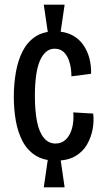

<svg xmlns="http://www.w3.org/2000/svg" viewBox="-20 -731 439 820"><path d="M186 -581 167 -711H256L237 -581ZM167 69 186 -62H237L256 69ZM219 -45Q166 -45 131 -67.5Q96 -90 76 -128.5Q56 -167 47.5 -215.5Q39 -264 39 -317Q39 -373 48 -423.5Q57 -474 77 -513Q97 -552 131 -574.5Q165 -597 215 -597Q257 -597 287 -581.5Q317 -566 335.5 -539.5Q354 -513 362 -481Q370 -449 369 -416L285 -405Q285 -436 277.5 -463Q270 -490 254.5 -506.5Q239 -523 213 -523Q192 -523 176 -509Q160 -495 149.5 -469.5Q139 -444 134 -406.5Q129 -369 129 -322Q129 -258 138 -212.5Q147 -167 167 -142.5Q187 -118 217 -118Q244 -118 262 -136Q280 -154 288 -184.5Q296 -215 293 -251L378 -246Q382 -213 375.5 -178.5Q369 -144 351.5 -113.5Q334 -83 301.5 -64Q269 -45 219 -45Z"/></svg>

Font: Bricolage Grotesque Condensed
Style: Regular
Weight: 400
Width: 3
Designer: Mathieu Triay
Foundry: Atelier Triay
Version: Version 1.000;gftools[0.9.30]